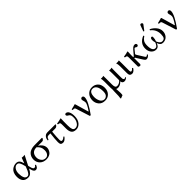

<svg xmlns="http://www.w3.org/2000/svg" viewBox="441 -2498 4550 4550"><g transform="rotate(-45 2716.0 -223.0)"><path d="M409.2 -190.9 422.9 -132.8Q442.9 -50.8 479 -50.8Q498 -50.8 510 -58.3Q522 -65.9 534.2 -87.9Q550.3 -87.9 559.1 -77.1Q542 -30.3 521.5 -10.3Q501 9.8 467.8 9.8Q412.6 9.8 389.2 -90.8L379.9 -129.9Q341.8 -54.7 304.4 -22.5Q267.1 9.8 215.8 9.8Q123 9.8 78.6 -44.7Q34.2 -99.1 34.2 -195.8Q34.2 -261.7 54.7 -311.3Q75.2 -360.8 108.6 -387.5Q142.1 -414.1 177.5 -426.5Q212.9 -439 250 -439Q303.7 -439 335.7 -405Q367.7 -371.1 382.8 -304.2Q385.3 -294.4 388.2 -302.7Q388.7 -303.7 389.6 -306.2L437 -434.1Q443.8 -434.1 460.9 -431.6Q478 -429.2 484.9 -429.2Q492.7 -429.2 510.3 -431.6Q527.8 -434.1 534.2 -434.1ZM358.9 -222.2 354 -243.2Q335 -324.2 311 -364.5Q287.1 -404.8 245.1 -404.8Q193.4 -404.8 155.8 -353.3Q118.2 -301.8 118.2 -219.2Q118.2 -132.3 143.1 -78.1Q168 -23.9 221.2 -23.9Q287.1 -23.9 342.8 -181.2Z M1045.9 -360.8H910.2Q960 -335 995.8 -284.4Q1031.7 -233.9 1031.7 -171.9Q1031.7 -147.9 1021.7 -118.9Q1011.7 -89.8 990.2 -59.8Q968.8 -29.8 926.3 -10Q883.8 9.8 828.1 9.8Q726.1 9.8 664.6 -49.6Q603 -108.9 603 -204.1Q603 -301.3 668 -366.2Q695.8 -394 747.8 -411.6Q799.8 -429.2 864.7 -429.2H1106L1116.7 -417Q1101.6 -388.2 1086.7 -374.5Q1071.8 -360.8 1045.9 -360.8ZM835 -22.9Q883.8 -22.9 916.3 -64.5Q948.7 -106 948.7 -174.8Q948.7 -238.8 927.7 -279.3Q906.7 -319.8 859.9 -360.8Q769 -360.8 727.5 -313.5Q686 -266.1 686 -188Q686 -127.9 725.1 -75.4Q764.2 -22.9 835 -22.9Z M1289.6 -429.2H1556.6L1567.9 -417Q1538.1 -360.8 1485.8 -360.8H1383.8Q1367.7 -185.1 1367.7 -107.9Q1367.7 -43 1399.9 -43Q1441.9 -43 1486.8 -88.9Q1502 -84 1505.9 -70.8Q1442.9 10.3 1386.7 9.8Q1343.8 9.8 1323.7 -11.2Q1303.7 -32.2 1303.7 -85Q1303.7 -177.7 1325.7 -360.8H1269.5Q1234.4 -360.8 1219 -345.9Q1203.6 -331.1 1185.5 -283.2Q1167.5 -283.2 1162.6 -291Q1166.5 -324.2 1177 -351.6Q1187.5 -378.9 1217 -404.1Q1246.6 -429.2 1289.6 -429.2Z M1747.6 -321.3V-203.1Q1747.6 -116.2 1765.1 -72.5Q1782.7 -28.8 1834.5 -28.8Q1899.4 -28.8 1940.4 -93.5Q1981.4 -158.2 1981.4 -236.8Q1981.4 -271 1977.1 -294.4Q1972.7 -317.9 1961.2 -331.5Q1949.7 -345.2 1943.1 -350.1Q1936.5 -355 1920.9 -363.8Q1886.7 -382.8 1886.7 -412.1Q1886.7 -424.3 1897.2 -433.1Q1907.7 -441.9 1920.9 -441.9Q1967.8 -441.9 1995.1 -390.4Q2022.5 -338.9 2022.5 -249Q2022.5 -126 1964.1 -58.1Q1905.8 9.8 1825.7 9.8Q1777.8 9.8 1745.4 -5.1Q1712.9 -20 1696.8 -49.1Q1680.7 -78.1 1674.6 -110.6Q1668.5 -143.1 1668.5 -187V-316.9Q1668.5 -358.9 1657 -369.9Q1645.5 -380.9 1603.5 -384.8Q1597.7 -401.9 1601.6 -413.1Q1694.3 -425.3 1738.8 -441.9Q1752 -441.9 1751.5 -435.1Q1747.6 -371.1 1747.6 -321.3Z M2168.5 -340.8Q2161.6 -361.8 2152.6 -369.4Q2143.6 -377 2125.5 -377.9L2088.4 -379.9Q2082.5 -393.1 2085.4 -407.2Q2192.4 -431.2 2217.3 -441.9Q2225.1 -441.9 2229.5 -429.2L2325.2 -98.1Q2330.1 -81.5 2338.4 -94.2Q2434.6 -238.3 2434.6 -286.1Q2434.6 -321.3 2425 -349.1Q2415.5 -377 2415.5 -400.9Q2415.5 -416 2428.5 -429Q2441.4 -441.9 2462.4 -441.9Q2483.4 -441.9 2494.9 -426Q2506.3 -410.2 2506.3 -387.2Q2506.3 -265.1 2308.6 7.8Q2295.4 13.7 2279.3 7.8Z M2581.1 -205.1Q2581.1 -304.2 2636.2 -369.1Q2695.8 -439 2793 -439Q2864.7 -439 2914.3 -403.6Q2963.9 -368.2 2983.4 -319.1Q3002.9 -270 3002.9 -213.9Q3002.9 -109.4 2938 -45.9Q2880.9 10.3 2791 9.8Q2690.9 9.8 2636 -55.2Q2581.1 -120.1 2581.1 -205.1ZM2777.8 -403.8Q2667 -403.8 2667 -228Q2667 -195.8 2674.6 -162.8Q2682.1 -129.9 2697 -97.9Q2711.9 -65.9 2740 -45.4Q2768.1 -24.9 2805.2 -24.9Q2849.1 -24.9 2883.1 -61Q2917 -97.2 2917 -182.1Q2917 -289.1 2879.9 -346.4Q2842.8 -403.8 2777.8 -403.8Z M3365.7 -60.1Q3301.8 9.8 3223.1 9.8Q3194.3 9.8 3172.9 -2Q3172.9 -2 3172.4 0.5Q3171.9 2.9 3171.9 4.9Q3171.9 9.8 3176 57.4Q3180.2 105 3180.2 136.2Q3180.2 176.3 3173.8 207L3094.7 237.8L3084 220.2Q3098.1 183.1 3098.1 6.8Q3098.1 -7.3 3100.1 -28.1Q3102.1 -48.8 3102.1 -59.1Q3102.1 -64 3100.1 -83Q3098.1 -102.1 3098.1 -111.8V-321.8Q3098.1 -396 3086.9 -431.2Q3099.1 -429.2 3122.1 -429.2Q3149.9 -429.2 3174.8 -439Q3176.8 -375 3176.8 -342.8V-148.9Q3176.8 -93.8 3190.9 -64.5Q3205.1 -35.2 3242.2 -35.2Q3280.3 -35.2 3315.2 -54.7Q3350.1 -74.2 3368.2 -101.1V-321.8Q3368.2 -398.9 3361.8 -431.2Q3374 -429.2 3397 -429.2Q3424.8 -429.2 3449.7 -439Q3446.8 -375 3446.8 -342.8V-121.1Q3446.8 -92.3 3448.2 -76.7Q3449.7 -61 3459.2 -47.6Q3468.8 -34.2 3486.8 -34.2Q3501 -34.2 3510 -42Q3519 -49.8 3520 -49.8Q3522.9 -49.8 3526.9 -44.9Q3530.8 -40 3530.8 -35.2Q3530.8 -32.2 3519.8 -21.7Q3508.8 -11.2 3487.3 -0.7Q3465.8 9.8 3443.8 9.8Q3376 9.8 3368.2 -60.1Z M3617.7 -321.8Q3617.7 -391.6 3599.6 -429.2L3601.6 -431.2Q3613.8 -429.2 3644.5 -429.2Q3674.3 -429.2 3694.8 -437Q3696.8 -375 3696.8 -342.8V-99.1Q3696.8 -43.9 3719.7 -43.9Q3752.9 -43.9 3786.6 -86.9Q3803.7 -83 3807.6 -69.8Q3789.6 -37.6 3760 -13.2Q3730.5 11.2 3700.7 11.2Q3617.7 11.2 3617.7 -81.1Z M3911.6 -316.9Q3911.6 -358.9 3900.1 -369.9Q3888.7 -380.9 3846.7 -384.8Q3840.8 -401.9 3844.2 -413.1Q3937 -425.3 3981.4 -441.9Q3994.6 -441.9 3994.6 -435.1Q3990.7 -371.1 3990.2 -321.3V-245.1Q4008.3 -245.1 4032.2 -274.9L4070.3 -321.8Q4124.5 -388.7 4155 -413.8Q4185.5 -439 4218.3 -439Q4270 -439 4270.5 -392.1Q4270.5 -378.9 4259.5 -368.4Q4248.5 -357.9 4234.4 -357.9Q4214.4 -357.9 4197.3 -373Q4188.5 -381.8 4175.3 -381.8Q4165.5 -381.8 4154.5 -370.4Q4143.6 -358.9 4119.6 -328.6Q4113.3 -320.8 4110.4 -316.9L4075.7 -273.9Q4072.8 -270 4072.5 -261Q4072.3 -252 4091.3 -223.1L4163.6 -106.9Q4168.5 -100.1 4175 -89.1Q4181.6 -78.1 4185.1 -73Q4188.5 -67.9 4192.9 -61Q4197.3 -54.2 4200.4 -51Q4203.6 -47.9 4208 -44.4Q4212.4 -41 4215.8 -40Q4219.2 -39.1 4224.6 -39.1Q4240.7 -39.1 4261.2 -64Q4275.4 -61 4280.3 -46.9Q4235.4 10.3 4181.6 9.8Q4163.6 9.8 4147 -5.6Q4130.4 -21 4104.5 -63L4031.2 -180.2Q4030.3 -182.1 4026.9 -188Q4023.4 -193.8 4022 -196Q4020.5 -198.2 4017.6 -202.6Q4014.6 -207 4012.5 -208.5Q4010.3 -210 4006.8 -211.9Q4003.4 -213.9 3999.5 -214.8Q3995.6 -215.8 3990.2 -215.8V-71.8Q3990.2 -66.9 3990.7 -50Q3991.2 -33.2 3990.7 -26.1Q3990.2 -19 3987.8 -8.5Q3985.4 2 3979 5.9Q3972.7 9.8 3961.4 9.8Q3917.5 9.8 3911.6 -17.1V-71.8Z M4675.3 -684.1Q4691.4 -684.1 4704.3 -673.6Q4717.3 -663.1 4717.3 -648.9Q4717.3 -637.7 4711.4 -630.9L4619.1 -508.8Q4613.3 -501 4607.4 -501Q4593.3 -501 4593.3 -514.2Q4593.3 -518.1 4595.2 -523.9L4647.5 -667Q4653.3 -684.1 4675.3 -684.1ZM4924.3 -189Q4924.3 -106.9 4873.3 -48.6Q4822.3 9.8 4734.4 9.8Q4652.3 9.8 4621.1 -92.8Q4601.1 -37.6 4573.7 -13.9Q4546.4 9.8 4504.4 9.8Q4433.6 9.8 4384 -45.2Q4334.5 -100.1 4334.5 -193.8Q4334.5 -363.8 4517.1 -441.9Q4528.3 -436 4530.3 -418.9Q4473.1 -382.8 4444.8 -337.9Q4416.5 -293 4416.5 -209Q4416.5 -26.9 4517.1 -26.9Q4543.9 -26.9 4564.2 -50Q4584.5 -73.2 4608.4 -127.9Q4593.3 -166 4593.3 -217.8Q4593.3 -243.7 4602.8 -263.9Q4612.3 -284.2 4630.4 -284.2Q4649.4 -284.2 4654.8 -275.6Q4660.2 -267.1 4660.2 -247.1Q4660.2 -189.9 4636.2 -130.9Q4681.2 -26.9 4741.2 -26.9Q4796.4 -26.9 4819.3 -59.8Q4842.3 -92.8 4842.3 -173.8Q4842.3 -326.7 4721.2 -418.9Q4723.1 -439 4736.3 -441.9Q4814.5 -404.8 4869.4 -337.4Q4924.3 -270 4924.3 -189Z M5060.1 -340.8Q5053.2 -361.8 5044.2 -369.4Q5035.2 -377 5017.1 -377.9L4980 -379.9Q4974.1 -393.1 4977.1 -407.2Q5084 -431.2 5108.9 -441.9Q5116.7 -441.9 5121.1 -429.2L5216.8 -98.1Q5221.7 -81.5 5230 -94.2Q5326.2 -238.3 5326.2 -286.1Q5326.2 -321.3 5316.7 -349.1Q5307.1 -377 5307.1 -400.9Q5307.1 -416 5320.1 -429Q5333 -441.9 5354 -441.9Q5375 -441.9 5386.5 -426Q5397.9 -410.2 5397.9 -387.2Q5397.9 -265.1 5200.2 7.8Q5187 13.7 5170.9 7.8Z"/></g></svg>

Font: Linux Libertine
Style: Regular
Weight: 400
Designer: Philipp H. Poll
Foundry: Philipp H. Poll
Version: Version 5.3.0 ; ttfautohint (v0.9)